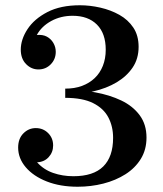

<svg xmlns="http://www.w3.org/2000/svg" viewBox="-20 -700 618 730"><path d="M275 10Q209 10 158 -10Q107 -30 78 -64Q49 -98 49 -139L121 -83Q146 -55 182 -42.5Q218 -30 259 -30Q335 -30 372.5 -67Q410 -104 410 -176Q410 -219 392 -253.5Q374 -288 334 -308Q294 -328 228 -328V-359Q286 -359 341.5 -349Q397 -339 441 -318Q485 -297 511 -262Q537 -227 537 -177Q537 -131 515.5 -96Q494 -61 457 -37.5Q420 -14 373 -2Q326 10 275 10ZM121 -83 49 -139Q49 -173 69 -193Q89 -213 116 -213Q144 -213 163 -194Q182 -175 182 -147Q182 -121 165 -102.5Q148 -84 121 -83ZM126 -436Q99 -436 79 -456.5Q59 -477 59 -511L120 -567Q143 -569 158.5 -560.5Q174 -552 183 -536.5Q192 -521 192 -503Q192 -475 173 -455.5Q154 -436 126 -436ZM228 -339V-363Q264 -363 292 -373.5Q320 -384 340 -403Q360 -422 371 -449.5Q382 -477 382 -511Q382 -573 348.5 -606.5Q315 -640 256 -640Q211 -640 174.5 -620Q138 -600 120 -567L59 -511Q59 -550 84.5 -589Q110 -628 160 -654Q210 -680 284 -680Q322 -680 361.5 -671Q401 -662 434 -643.5Q467 -625 487 -595Q507 -565 507 -522Q507 -477 484.5 -443.5Q462 -410 423.5 -387Q385 -364 334.5 -352.5Q284 -341 228 -339Z"/></svg>

Font: Brygada 1918 SemiBold
Style: Regular
Weight: 600
Designer: Mateusz Machalski | Borys Kosmynka | Przemek Hoffer
Foundry: NIEPODLEGLA 2018
Version: Version 3.006